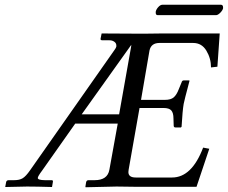

<svg xmlns="http://www.w3.org/2000/svg" viewBox="-20 -787 960 809"><path d="M890.1 -723.1H645Q636.2 -723.1 636.2 -732.9Q636.2 -732.9 636.2 -737.8Q638.2 -747.6 647 -757.3Q655.8 -767.1 665 -767.1H910.2Q919.9 -767.1 919.9 -755.9V-752Q918 -743.2 908 -733.2Q897.9 -723.1 890.1 -723.1ZM471.2 -1 340.8 2 339.8 0 342.8 -19Q344.7 -27.8 353 -27.8H378.9Q433.1 -27.8 440.9 -71.8L476.1 -266.1H296.9L157.2 -67.9Q139.2 -43.9 139.2 -37.1Q139.2 -28.3 168.9 -27.8H198.2Q203.1 -27.8 203.1 -22L199.2 1Q133.3 -1 94.2 -1Q94.2 -1 2 1L5.9 -20Q7.8 -27.8 17.1 -27.8H40Q62 -27.8 75.4 -35.9Q88.9 -43.9 106.9 -69.8L462.9 -577.1Q468.8 -585 470.2 -590.8V-595.2Q470.2 -605 461.7 -611.1Q453.1 -617.2 441.9 -617.2H411.1Q406.2 -617.2 404.5 -619.6Q402.8 -622.1 403.8 -624L408.2 -646L583 -645L661.1 -646H905.8L896 -505.9L869.1 -502.9Q869.1 -541 849.6 -573.5Q830.1 -606 793.9 -606H651.9Q616.7 -606 609.9 -574.2L574.2 -366.2H674.8Q699.7 -366.2 711.9 -376.7Q724.1 -387.2 732.9 -410.2L745.1 -439.9Q747.1 -447.8 753.9 -448.2H775.9Q779.8 -448.2 777.8 -443.8Q774.9 -432.6 770 -413.8Q765.1 -395 761 -379.4Q756.8 -363.8 753.9 -349.1Q749 -321.3 745.1 -252.9L742.2 -250H719.2Q712.4 -250 711.9 -256.8L710.9 -288.1Q710.9 -311 701.9 -321.5Q692.9 -332 668.9 -332H567.9L522 -71.8Q521 -67.9 521 -62Q521 -39.1 551.8 -39.1H705.1Q788.1 -39.1 835.9 -165L861.8 -160.2L808.1 0H545.9ZM324.2 -305.2H481.9L529.8 -575.2Q531.7 -585 532.5 -590.6Q533.2 -596.2 533.2 -598.1Z"/></svg>

Font: Linux Libertine
Style: Italic
Weight: 400
Italic angle: -12°
Designer: Philipp H. Poll
Foundry: Philipp H. Poll
Version: Version 5.1.6 ; ttfautohint (v0.9)